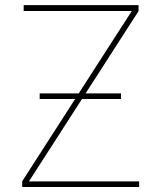

<svg xmlns="http://www.w3.org/2000/svg" viewBox="-20 -748 645 768"><path d="M68.8 0V-22.9L437 -595.2Q456.5 -624.5 475.3 -654.3Q494.1 -684.1 513.2 -713.4L517.1 -704.1Q477.5 -704.1 438.2 -704.1Q398.9 -704.1 358.9 -704.1H74.7V-727.5H534.2V-703.6L163.1 -127Q144.5 -98.6 126.5 -70.3Q108.4 -42 89.8 -13.2L85.9 -22.5Q124 -22.5 162.4 -22.5Q200.7 -22.5 238.8 -22.5H536.6V0ZM138.7 -352.1V-374.5H463.9V-352.1Z"/></svg>

Font: Inter 17pt Thin
Style: Regular
Weight: 250
Version: Version 4.001;git-66647c0bb